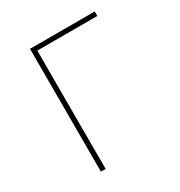

<svg xmlns="http://www.w3.org/2000/svg" viewBox="-131 -612 660 704"><g transform="rotate(-30 199.5 -260.0)"><path d="M95 0H115V-501H369V-520H95Z"/></g></svg>

Font: Fixel Variable
Style: Regular
Weight: 100
Width: 3
Designer: AlfaBravo + MacPaw
Foundry: Kyrylo Tkachov, Marchela Mozhyna, Serhii Makarenko, Maria Weinstein, Zakhar Kryvoshyya
Version: Version 1.211